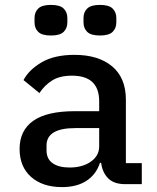

<svg xmlns="http://www.w3.org/2000/svg" viewBox="-20 -752 640 784"><path d="M492 0Q445 0 421.5 -24Q398 -48 393 -87H388Q373 -40 333.5 -14Q294 12 233 12Q154 12 107 -29.5Q60 -71 60 -144Q60 -219 115.5 -258.5Q171 -298 286 -298H385V-338Q385 -443 274 -443Q224 -443 193 -423.5Q162 -404 141 -372L76 -425Q98 -467 150 -497.5Q202 -528 284 -528Q382 -528 438 -481Q494 -434 494 -345V-86H559V0ZM264 -68Q317 -68 351 -92Q385 -116 385 -154V-229H288Q170 -229 170 -158V-138Q170 -103 195 -85.5Q220 -68 264 -68ZM188 -607Q151 -607 136 -622Q121 -637 121 -660V-679Q121 -702 136 -717Q151 -732 188 -732Q225 -732 240 -717Q255 -702 255 -679V-660Q255 -637 240 -622Q225 -607 188 -607ZM388 -607Q351 -607 336 -622Q321 -637 321 -660V-679Q321 -702 336 -717Q351 -732 388 -732Q425 -732 440 -717Q455 -702 455 -679V-660Q455 -637 440 -622Q425 -607 388 -607Z"/></svg>

Font: IBM Plex Mono Medium
Style: Regular
Weight: 500
Monospace: yes
Designer: Mike Abbink, Paul van der Laan, Pieter van Rosmalen
Foundry: Bold Monday
Version: Version 2.3